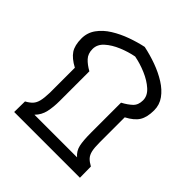

<svg xmlns="http://www.w3.org/2000/svg" viewBox="-192 -853 991 991"><g transform="rotate(45 304.0 -357.0)"><path d="M63 0 64 -78Q86 -90 98.5 -103.5Q111 -117 116.5 -139.5Q122 -162 123 -201V-383Q78 -407 59 -435.5Q40 -464 40 -514Q40 -556 64 -589.5Q88 -623 127.5 -647.5Q167 -672 213 -688.5Q259 -705 302 -714Q350 -704 397 -687Q444 -670 483 -645.5Q522 -621 545 -589Q568 -557 568 -517Q568 -467 550 -437.5Q532 -408 486 -384V-201Q486 -162 491 -140.5Q496 -119 508 -106Q520 -93 542 -81L543 0ZM147 -64H458Q433 -85 426 -116.5Q419 -148 419 -206V-424Q451 -441 471 -460Q491 -479 491 -513Q491 -546 461.5 -572.5Q432 -599 388.5 -617.5Q345 -636 302 -644Q260 -636 218 -618.5Q176 -601 147.5 -575.5Q119 -550 119 -516Q119 -482 138.5 -461Q158 -440 189 -423V-207Q189 -162 181 -126Q173 -90 147 -64Z"/></g></svg>

Font: Farlight84_Sys_V01
Style: Bold
Weight: 700
Designer: Monotype Design Team, Nadine Chahine and Nizar Qandah
Foundry: Monotype Imaging Inc.
Version: Version 2.004;October 31, 2024;FontCreator 14.0.0.2814 64-bi